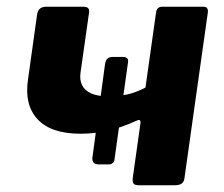

<svg xmlns="http://www.w3.org/2000/svg" viewBox="-20 -550 665 570"><path d="M219 -153Q132 -153 92 -195.5Q52 -238 63 -313L90 -506Q93 -530 117 -530H228Q238 -530 242 -525.5Q246 -521 244 -510L219 -334Q216 -312 224 -296.5Q232 -281 251 -272.5Q270 -264 303 -264Q332 -264 359.5 -270Q387 -276 423 -296L397 -185Q398 -198 386 -192Q340 -171 300.5 -162Q261 -153 219 -153ZM273 -62Q250 -62 255 -87L292 -361Q294 -372 299.5 -376.5Q305 -381 315 -381H344Q363 -381 360 -365L320 -77Q318 -62 302 -62ZM393 0Q380 0 376.5 -5Q373 -10 374 -21L443 -511Q445 -530 461 -530H584Q599 -530 597 -513L528 -24Q527 -11 520 -5.5Q513 0 498 0Z"/></svg>

Font: Libre Franklin
Style: Bold Italic
Weight: 700
Italic angle: -8°
Designer: Pablo Impallari, Rodrigo Fuenzalida, Nhung Nguyen
Foundry: Impallari Type
Version: Version 3.000